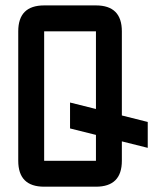

<svg xmlns="http://www.w3.org/2000/svg" viewBox="-20 -704 626 724"><path d="M341.8 0H146.5Q48.8 0 48.8 -97.7V-585.9Q48.8 -683.6 146.5 -683.6H341.8Q439.5 -683.6 439.5 -585.9V-268.6L537.1 -244.1V-146.5L439.5 -170.9V-97.7Q439.5 0 341.8 0ZM341.8 -97.7V-195.3L244.1 -219.7V-317.4L341.8 -293V-585.9H146.5V-97.7Z"/></svg>

Font: BabelStone Runic Norn
Style: Regular
Weight: 400
Designer: Andrew West
Foundry: BabelStone
Version: Version 3.002 March 14, 2022